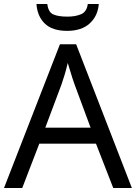

<svg xmlns="http://www.w3.org/2000/svg" viewBox="-20 -938 679 958"><path d="M545 0 459 -221H176L91 0H0L279 -717H360L638 0ZM352 -517Q349 -525 342 -546Q335 -567 328.5 -589.5Q322 -612 318 -624Q311 -593 302 -563.5Q293 -534 287 -517L206 -301H432ZM473 -918Q468 -858 427.5 -821Q387 -784 315 -784Q241 -784 203.5 -820.5Q166 -857 162 -918H216Q221 -877 246 -866Q271 -855 317 -855Q356 -855 384.5 -867Q413 -879 418 -918Z"/></svg>

Font: Noto Sans Yi
Style: Regular
Weight: 400
Designer: Monotype Design Team
Foundry: Monotype Imaging Inc.
Version: Version 2.002; ttfautohint (v1.8.4.7-5d5b)